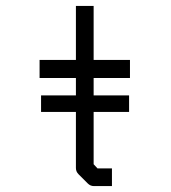

<svg xmlns="http://www.w3.org/2000/svg" viewBox="-20 -679 580 650"><path d="M297 -123 310 -109H359V-49H298Q286 -49 277 -58L246 -89Q237 -98 237 -110V-300H119V-356H237V-415H114V-476H237V-659H297V-476H420V-415H297V-356H417V-300H297Z"/></svg>

Font: 3270 Nerd Font
Style: Regular
Weight: 400
Monospace: yes
Version: Version 3.0.1;Nerd Fonts 3.3.0